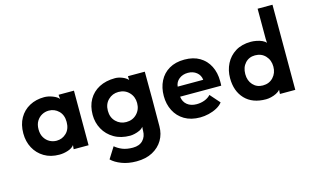

<svg xmlns="http://www.w3.org/2000/svg" viewBox="-109 -1049 2595 1597"><g transform="rotate(-15 1188.5 -250.0)"><path d="M287 -482Q321 -482 359 -467.5Q397 -453 412 -433L409 -461V-470H541V0H413V-5L416 -35Q400 -12 362.5 0.5Q325 13 287 13Q212 13 157 -20Q102 -53 72 -109Q42 -165 42 -235Q42 -311 73.5 -366.5Q105 -422 160.5 -452Q216 -482 287 -482ZM295 -105Q344 -105 379.5 -139.5Q415 -174 415 -235Q415 -295 379.5 -329.5Q344 -364 295 -364Q263 -364 235.5 -349Q208 -334 190.5 -305.5Q173 -277 173 -235Q173 -193 190.5 -164Q208 -135 235.5 -120Q263 -105 295 -105Z M639 -235Q639 -310 670.5 -365.5Q702 -421 760 -451.5Q818 -482 897 -482Q925 -482 956.5 -470Q988 -458 1008 -437L1006 -461V-470H1151Q1151 -396 1151.5 -340.5Q1152 -285 1152 -235Q1152 -185 1151.5 -129.5Q1151 -74 1151 0Q1151 66 1120 118.5Q1089 171 1031.5 202Q974 233 893 233Q822 233 766 211.5Q710 190 679 159L740 62Q768 86 804.5 100.5Q841 115 893 115Q949 115 979.5 83Q1010 51 1010 0V-8L1012 -33Q1001 -17 979.5 -7Q958 3 935 8Q912 13 897 13Q817 13 759 -21Q701 -55 670 -111.5Q639 -168 639 -235ZM895 -105Q950 -105 986 -142Q1022 -179 1022 -235Q1022 -290 986 -327Q950 -364 895 -364Q843 -364 806.5 -328.5Q770 -293 770 -235Q770 -177 806.5 -141Q843 -105 895 -105Z M1620 -144 1694 -60Q1676 -36 1643.5 -18.5Q1611 -1 1573 8Q1535 17 1499 17Q1420 17 1364.5 -16Q1309 -49 1280 -106Q1251 -163 1251 -233Q1251 -305 1279.5 -361.5Q1308 -418 1362.5 -450Q1417 -482 1494 -482Q1571 -482 1625 -450Q1679 -418 1707.5 -361.5Q1736 -305 1736 -233Q1736 -221 1736 -212.5Q1736 -204 1735 -193H1381Q1386 -148 1417.5 -122.5Q1449 -97 1499 -97Q1535 -97 1567 -109Q1599 -121 1620 -144ZM1383 -279H1603Q1599 -319 1568.5 -343.5Q1538 -368 1494 -368Q1449 -368 1418 -343.5Q1387 -319 1383 -279Z M2067 13Q1950 13 1886 -54.5Q1822 -122 1822 -234Q1822 -301 1850.5 -357.5Q1879 -414 1933.5 -448Q1988 -482 2067 -482Q2089 -482 2115 -477Q2141 -472 2163 -462Q2185 -452 2195 -438L2193 -472V-733H2321V0H2189V-8L2191 -35Q2178 -20 2156 -9Q2134 2 2110 7.5Q2086 13 2067 13ZM2071 -364Q2019 -364 1986 -328Q1953 -292 1953 -234Q1953 -177 1986 -141Q2019 -105 2071 -105Q2126 -105 2160.5 -142Q2195 -179 2195 -234Q2195 -290 2160.5 -327Q2126 -364 2071 -364Z"/></g></svg>

Font: Kreadon
Style: Bold
Weight: 700
Designer: Reiya WATANABE
Foundry: StudioGnu
Version: Version 1.003; ttfautohint (v1.8.4.7-5d5b);gftools[0.9.32]